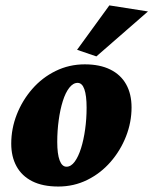

<svg xmlns="http://www.w3.org/2000/svg" viewBox="-20 -681 566 709"><path d="M195.3 7.8Q137.7 7.8 99.1 -11.7Q60.5 -31.2 41 -66.9Q21.5 -102.5 21.5 -150.4Q21.5 -206.1 42 -258.3Q62.5 -310.5 99.1 -352.5Q135.7 -394.5 185.5 -418.9Q235.4 -443.4 293 -443.4Q348.6 -443.4 387.2 -424.3Q425.8 -405.3 445.8 -369.6Q465.8 -334 465.8 -284.2Q465.8 -229.5 445.3 -177.2Q424.8 -125 388.2 -83Q351.6 -41 302.2 -16.6Q252.9 7.8 195.3 7.8ZM225.6 -65.4Q242.2 -65.4 255.9 -84Q269.5 -102.5 279.3 -133.8Q289.1 -165 294.4 -203.6Q299.8 -242.2 299.8 -283.2Q299.8 -328.1 291.5 -351.6Q283.2 -375 266.6 -375Q250 -375 235.8 -356.9Q221.7 -338.9 211.9 -307.6Q202.1 -276.4 196.8 -237.3Q191.4 -198.2 191.4 -157.2Q191.4 -112.3 200.2 -88.9Q209 -65.4 225.6 -65.4ZM335.9 -472.7 264.6 -497.1 383.8 -661.1 526.4 -638.7Z"/></svg>

Font: Crimson Pro Black
Style: Italic
Weight: 900
Italic angle: -12°
Designer: Jacques Le Bailly
Foundry: Baron von Fonthausen
Version: Version 1.003